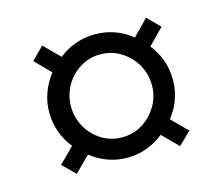

<svg xmlns="http://www.w3.org/2000/svg" viewBox="-63 -499 594 514"><g transform="rotate(-15 234.5 -242.0)"><path d="M91.9 -64.5 57.3 -98.4 99.2 -140.3Q81.5 -161.3 72.2 -187.9Q62.9 -214.5 62.9 -241.9Q62.9 -270.2 72.6 -296.4Q82.3 -322.6 99.2 -343.5L57.3 -386.3L91.1 -420.2L133.9 -377.4Q154.8 -394.4 180.6 -403.6Q206.5 -412.9 234.7 -412.9Q263.7 -412.9 289.5 -403.6Q315.3 -394.4 336.3 -376.6L379 -420.2L412.9 -386.3L370.2 -342.7Q387.1 -321.8 396.4 -296.4Q405.6 -271 405.6 -241.9Q405.6 -212.9 396.4 -187.5Q387.1 -162.1 370.2 -141.1L412.9 -98.4L378.2 -64.5L335.5 -107.3Q316.1 -91.1 289.9 -81Q263.7 -71 234.7 -71Q205.6 -71 179.8 -80.6Q154 -90.3 133.9 -106.5ZM234.7 -127.4Q266.1 -127.4 291.5 -143.1Q316.9 -158.9 332.3 -185.1Q347.6 -211.3 347.6 -241.9Q347.6 -273.4 332.3 -299.6Q316.9 -325.8 291.5 -341.5Q266.1 -357.3 234.7 -357.3Q204 -357.3 178.6 -341.5Q153.2 -325.8 138.3 -299.6Q123.4 -273.4 123.4 -241.9Q123.4 -211.3 138.3 -185.1Q153.2 -158.9 178.6 -143.1Q204 -127.4 234.7 -127.4Z"/></g></svg>

Font: Playfair SemiBold
Style: Regular
Weight: 600
Designer: Claus Eggers Sørensen
Foundry: Claus Eggers Sørensen
Version: Version 2.001;gftools[0.9.30]